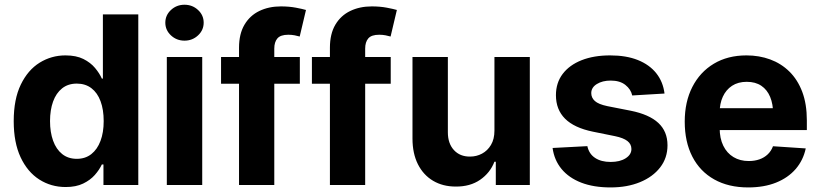

<svg xmlns="http://www.w3.org/2000/svg" viewBox="-20 -789 3498 819"><path d="M260 8.8Q197.8 8.8 147.4 -23.4Q97.1 -55.6 67.8 -118.3Q38.5 -181 38.5 -272.1Q38.5 -365.9 68.8 -428.3Q99 -490.6 149.2 -521.7Q199.4 -552.7 259.2 -552.7Q305 -552.7 335.7 -537.4Q366.4 -522 385.5 -499Q404.6 -476.1 414.5 -453.7H418.9V-727.5H569.9V0H421.3V-87.5H414.5Q404 -64.9 384.6 -42.8Q365.1 -20.7 334.7 -6Q304.2 8.8 260 8.8ZM307.6 -111.5Q344 -111.5 369.6 -131.7Q395.2 -151.9 408.7 -188Q422.3 -224.1 422.3 -272.5Q422.3 -321.4 408.9 -357.3Q395.6 -393.2 369.9 -412.8Q344.2 -432.4 307.6 -432.4Q270.4 -432.4 244.9 -412.1Q219.4 -391.8 206.4 -355.8Q193.4 -319.8 193.4 -272.5Q193.4 -225.2 206.5 -188.8Q219.6 -152.4 245.1 -132Q270.6 -111.5 307.6 -111.5Z M691.6 0V-545.9H842.6V0ZM767 -615.6Q733.2 -615.6 709.2 -638.1Q685.2 -660.5 685.2 -692.2Q685.2 -724.1 709.2 -746.4Q733.2 -768.8 767 -768.8Q800.8 -768.8 824.8 -746.4Q848.8 -724.1 848.8 -692.3Q848.8 -660.5 824.8 -638.1Q800.8 -615.6 767 -615.6Z M1259 -545.9V-431.8H922.9V-545.9ZM999.6 0V-585.4Q999.6 -644.5 1022.9 -683.7Q1046.1 -722.9 1086.5 -742.3Q1127 -761.7 1178.1 -761.7Q1213.2 -761.7 1242.3 -756.2Q1271.5 -750.6 1285.2 -746.5L1258.4 -633.2Q1249.4 -635.9 1236.7 -638.4Q1223.9 -640.8 1209.8 -640.8Q1176.8 -640.8 1163.4 -625.3Q1150 -609.8 1150 -581.8V0Z M1646.7 -545.9V-431.8H1310.5V-545.9ZM1387.3 0V-585.4Q1387.3 -644.5 1410.5 -683.7Q1433.8 -722.9 1474.2 -742.3Q1514.6 -761.7 1565.8 -761.7Q1600.9 -761.7 1630 -756.2Q1659.2 -750.6 1672.9 -746.5L1646.1 -633.2Q1637.1 -635.9 1624.4 -638.4Q1611.6 -640.8 1597.5 -640.8Q1564.5 -640.8 1551.1 -625.3Q1537.7 -609.8 1537.7 -581.8V0Z M2089.1 -232V-545.9H2240V0H2094.9V-99.2H2089.1Q2070.7 -51.6 2028.1 -22.1Q1985.4 7.3 1924 6.8Q1869.2 6.8 1827.6 -17.7Q1786 -42.3 1762.7 -88.3Q1739.5 -134.4 1739.5 -198V-545.9H1890.4V-224.6Q1890.4 -177 1916.3 -148.8Q1942.2 -120.6 1985.4 -121.1Q2012.5 -121.1 2036 -133.6Q2059.6 -146.1 2074.3 -170.8Q2089.1 -195.6 2089.1 -232Z M2814.6 -390 2676.8 -381.8Q2671.3 -407.9 2647.8 -426.6Q2624.3 -445.3 2585 -445.3Q2549.8 -445.3 2526 -430.6Q2502.1 -415.9 2502.1 -391.8Q2502.1 -372 2517.5 -358.1Q2532.9 -344.2 2570.7 -336.3L2669.9 -316.8Q2749.1 -301 2788.2 -264.6Q2827.3 -228.3 2827.3 -169.3Q2827.3 -115.4 2796.1 -75Q2764.8 -34.5 2710.1 -12Q2655.4 10.5 2584.6 10.5Q2512.2 10.5 2459.4 -9.9Q2406.6 -30.4 2375.4 -68.1Q2344.2 -105.9 2337.1 -157.8L2485.4 -165.6Q2492.5 -132.5 2518.5 -115.4Q2544.4 -98.2 2584.8 -98.2Q2624.4 -98.2 2648.9 -113.9Q2673.4 -129.5 2673.4 -153.3Q2673.4 -174.2 2656.3 -187.5Q2639.3 -200.8 2603.5 -208.2L2509.2 -227.3Q2429.3 -243.7 2390.3 -282.7Q2351.4 -321.7 2351.4 -382.8Q2351.4 -435.6 2380.1 -473.6Q2408.9 -511.6 2460.9 -532.2Q2512.9 -552.7 2582.6 -552.7Q2651.5 -552.7 2700.9 -532.9Q2750.4 -513 2779.4 -476.6Q2808.4 -440.2 2814.6 -390Z M3171.5 10.5Q3087.6 10.5 3026.7 -23.6Q2965.8 -57.7 2933.3 -120.8Q2900.8 -183.9 2900.8 -270.3Q2900.8 -354.6 2933.3 -418.1Q2965.7 -481.6 3024.9 -517.2Q3084.1 -552.7 3164.3 -552.7Q3218.5 -552.7 3265.3 -535.5Q3312.1 -518.3 3347.3 -483.7Q3382.4 -449.2 3402.1 -397.3Q3421.7 -345.3 3421.7 -275.6V-234.2H2960.9V-327.5H3348.4L3277.9 -303.1Q3277.9 -344.9 3265.2 -375.5Q3252.5 -406.2 3227.5 -423.1Q3202.5 -440 3165.4 -440Q3128.3 -440 3102.5 -423Q3076.8 -406 3063.3 -376.5Q3049.8 -347.1 3049.8 -309V-243Q3049.8 -198.8 3065.3 -167.3Q3080.8 -135.7 3108.8 -118.9Q3136.8 -102.1 3173.8 -102.1Q3198.9 -102.1 3219.5 -109.3Q3240 -116.5 3254.9 -130.7Q3269.7 -144.8 3277.3 -165.2L3417 -155.9Q3406.3 -105.5 3374 -68Q3341.6 -30.6 3290.3 -10Q3239 10.5 3171.5 10.5Z"/></svg>

Font: Inter
Style: Regular
Weight: 400
Designer: Rasmus Andersson
Foundry: rsms
Version: Version 4.000;git-8c9346024